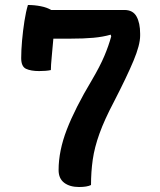

<svg xmlns="http://www.w3.org/2000/svg" viewBox="-20 -740 640 770"><path d="M345 2Q329 10 297 10Q260 10 237.5 -7Q215 -24 215 -58Q215 -135 248 -220.5Q281 -306 348 -418Q381 -474 398.5 -515.5Q416 -557 426 -594L424 -601Q393 -592 354.5 -588.5Q316 -585 263 -585H194Q191 -549 187.5 -513Q184 -477 184 -459Q175 -457 163 -456Q151 -455 137 -455Q104 -455 84.5 -464Q65 -473 65 -507Q65 -538 68.5 -577.5Q72 -617 78 -655.5Q84 -694 92 -720Q118 -720 143.5 -715Q169 -710 185 -700H479Q513 -700 527.5 -674Q542 -648 542 -605V-597Q542 -560 515.5 -496.5Q489 -433 437 -332Q399 -260 379 -204.5Q359 -149 352 -100Q345 -51 345 2Z"/></svg>

Font: Recursive Mn Csl St SmB
Style: Regular
Weight: 600
Monospace: yes
Version: Version 1.079;hotconv 1.0.112;makeotfexe 2.5.65598; ttfautoh